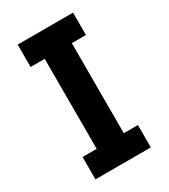

<svg xmlns="http://www.w3.org/2000/svg" viewBox="-182 -821 796 907"><g transform="rotate(-30 216.0 -367.5)"><path d="M65 0H367V-122H290V-613H367V-735H65V-613H142V-122H65Z"/></g></svg>

Font: Iosevka Sparkle Heavy
Style: Regular
Weight: 900
Designer: Belleve Invis
Foundry: Belleve Invis
Version: Version 4.5.0; ttfautohint (v1.8.3)